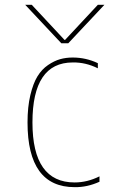

<svg xmlns="http://www.w3.org/2000/svg" viewBox="-20 -770 540 800"><path d="M415 -750 264.6 -589.8H235.4L85 -750H112.3L249 -603.5H251L387.7 -750ZM291 -9.8Q343.8 -9.8 394.5 -35.2V-12.7Q342.8 10.7 291 9.8Q94.7 9.8 94.7 -259.8Q94.7 -324.2 106.4 -373.5Q118.2 -422.9 136.2 -452.1Q154.3 -481.4 180.2 -499Q206.1 -516.6 230.5 -523.4Q254.9 -530.3 283.2 -530.3Q337.9 -530.3 387.7 -506.8V-485.4Q336.9 -510.7 283.2 -509.8Q115.2 -509.8 115.2 -259.8Q115.2 -9.8 291 -9.8Z"/></svg>

Font: Mgen+ 1m thin
Style: Regular
Weight: 100
Designer: [Source Han Sans]
Ryoko NISHIZUKA  (kana & ideographs); Paul D. Hunt (Latin, Greek & Cyrillic); Wenlong ZHANG  (bopomofo
Version: Version 1.059.20150602